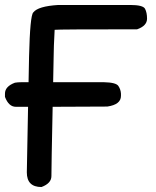

<svg xmlns="http://www.w3.org/2000/svg" viewBox="-30 -732 629 773"><path d="M182 -302Q177 -65 177 -23Q177 6 137 21Q78 21 78 -38L83 -302H34Q5 -302 -10 -342V-355Q-10 -384 30 -399Q42 -401 55 -401H85L87 -505Q91 -670 104 -682Q123 -707 205 -712H494Q546 -712 554 -696.5Q562 -681 562 -657Q562 -628 522 -614Q203 -614 190 -612Q186 -538 186 -505Q185 -450 184 -401H389Q437 -400 446.5 -386Q456 -372 457 -355V-346Q457 -311 402 -303Z"/></svg>

Font: Bad Comic
Style: Regular
Weight: 400
Designer: GGBotNet
Foundry: f0n7
Version: 0.9